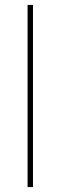

<svg xmlns="http://www.w3.org/2000/svg" viewBox="-20 -760 246 780"><path d="M92 0V-740H114V0Z"/></svg>

Font: Lexend Deca Thin
Style: Regular
Weight: 250
Designer: Bonnie Shaver-Troup, Thomas Jockin
Foundry: Lexend
Version: Version 1.007